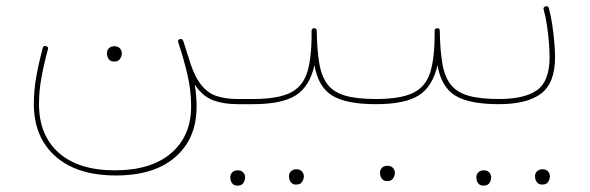

<svg xmlns="http://www.w3.org/2000/svg" viewBox="-20 -349 1899 618"><path d="M353 215.8Q228 215.8 158.4 154.1Q88.9 92.3 88.9 -14.6Q88.9 -57.6 96.7 -101.8Q104.5 -146 117.7 -194.8Q119.6 -202.6 127.9 -200.7Q136.2 -198.7 134.3 -190.4Q121.1 -142.1 113.3 -98.9Q105.5 -55.7 105.5 -14.2Q105.5 85.9 168.9 142.6Q232.4 199.2 349.6 199.2Q466.8 199.2 531 143.8Q595.2 88.4 595.2 -6.8Q595.2 -56.2 584 -105.7Q572.8 -155.3 553.7 -212.9Q550.8 -221.2 559.1 -223.1Q566.9 -225.1 569.8 -217.3Q573.7 -205.6 577.4 -194.1Q581.1 -182.6 584.5 -170.9Q585 -170.9 585 -170.4Q602.1 -109.9 624.5 -79.8Q647 -49.8 676.8 -40Q706.5 -30.3 744.6 -30.3H745.1Q753.4 -30.3 753.4 -22Q753.4 -13.7 745.1 -13.7H744.6Q700.2 -13.7 666.3 -26.1Q632.3 -38.6 606.9 -76.7Q612.8 -39.6 612.8 -5.9Q612.8 96.7 544.7 156.2Q476.6 215.8 353 215.8ZM324.2 -178.7Q324.2 -186.5 330.3 -193.4Q336.4 -200.2 348.6 -200.2Q361.8 -200.2 368.2 -190.4Q372.1 -184.6 372.1 -177.7Q372.1 -168.9 366.7 -159.9Q361.3 -150.9 347.2 -150.9Q337.9 -150.9 332.8 -155.8Q327.6 -160.6 325.7 -167Q324.2 -172.4 324.2 -178.7Z M736.3 -22Q736.3 -30.3 745.1 -30.3H793.9Q802.7 -30.3 802.7 -22Q802.7 -13.7 793.9 -13.7H745.1Q736.3 -13.7 736.3 -22Z M785.2 -22Q785.2 -30.3 793.9 -30.3Q873.5 -30.3 914.3 -50.3Q955.1 -70.3 969.5 -118.4Q983.9 -166.5 982.9 -249.5Q982.9 -258.3 992.2 -258.3Q999.5 -257.3 999.5 -250Q1000.5 -188 1007.6 -145.8Q1014.6 -103.5 1033.7 -78.1Q1052.7 -52.7 1090.1 -41.5Q1127.4 -30.3 1189.5 -30.3H1189.9Q1198.2 -30.3 1198.2 -22Q1198.2 -13.7 1189.9 -13.7H1189.5Q1093.8 -13.7 1048.8 -41.7Q1003.9 -69.8 992.2 -139.2Q977.1 -71.3 932.6 -42.5Q888.2 -13.7 793.9 -13.7Q785.2 -13.7 785.2 -22ZM910.2 217.3Q910.2 209.5 916.3 202.6Q922.4 195.8 934.6 195.8Q947.8 195.8 954.1 205.6Q958 211.4 958 218.3Q958 227.1 952.6 236.1Q947.3 245.1 933.1 245.1Q923.8 245.1 918.7 240.2Q913.6 235.4 911.6 229Q910.2 223.6 910.2 217.3ZM721.2 220.7Q721.2 212.9 727.3 206.1Q733.4 199.2 745.6 199.2Q758.8 199.2 765.1 209Q769 214.8 769 221.7Q769 230.5 763.7 239.5Q758.3 248.5 744.1 248.5Q734.9 248.5 729.7 243.7Q724.6 238.8 722.7 232.4Q721.2 227.1 721.2 220.7Z M1181.2 -22Q1181.2 -30.3 1189.9 -30.3Q1269.5 -30.3 1310.3 -50.3Q1351.1 -70.3 1365.5 -118.4Q1379.9 -166.5 1378.9 -249.5Q1378.9 -258.3 1388.2 -258.3Q1395.5 -257.3 1395.5 -250Q1396.5 -188 1403.6 -145.8Q1410.6 -103.5 1429.7 -78.1Q1448.7 -52.7 1486.1 -41.5Q1523.4 -30.3 1585.4 -30.3H1585.9Q1594.2 -30.3 1594.2 -22Q1594.2 -13.7 1585.9 -13.7H1585.4Q1489.7 -13.7 1444.8 -41.7Q1399.9 -69.8 1388.2 -139.2Q1373 -71.3 1328.6 -42.5Q1284.2 -13.7 1189.9 -13.7Q1181.2 -13.7 1181.2 -22ZM1203.1 206.1Q1203.1 198.2 1209.2 191.4Q1215.3 184.6 1227.5 184.6Q1240.7 184.6 1247.1 194.3Q1251 200.2 1251 207Q1251 215.8 1245.6 224.9Q1240.2 233.9 1226.1 233.9Q1216.8 233.9 1211.7 229Q1206.5 224.1 1204.6 217.8Q1203.1 212.4 1203.1 206.1Z M1577.6 -22Q1577.6 -30.3 1585.9 -30.3Q1668.9 -30.3 1709 -59.1Q1749 -87.9 1749 -165.5Q1749 -181.6 1747.1 -208.3Q1745.1 -234.9 1741 -264.2Q1736.8 -293.5 1730 -317.9Q1727.5 -325.7 1735.8 -328.6Q1743.7 -331.1 1746.6 -322.8Q1753.4 -297.9 1757.8 -267.8Q1762.2 -237.8 1764.4 -210.4Q1766.6 -183.1 1766.6 -165.5Q1766.6 -81.5 1721.4 -47.6Q1676.3 -13.7 1585.9 -13.7Q1577.6 -13.7 1577.6 -22ZM1702.1 217.3Q1702.1 209.5 1708.3 202.6Q1714.4 195.8 1726.6 195.8Q1739.7 195.8 1746.1 205.6Q1750 211.4 1750 218.3Q1750 227.1 1744.6 236.1Q1739.3 245.1 1725.1 245.1Q1715.8 245.1 1710.7 240.2Q1705.6 235.4 1703.6 229Q1702.1 223.6 1702.1 217.3ZM1513.2 220.7Q1513.2 212.9 1519.3 206.1Q1525.4 199.2 1537.6 199.2Q1550.8 199.2 1557.1 209Q1561 214.8 1561 221.7Q1561 230.5 1555.7 239.5Q1550.3 248.5 1536.1 248.5Q1526.9 248.5 1521.7 243.7Q1516.6 238.8 1514.6 232.4Q1513.2 227.1 1513.2 220.7Z"/></svg>

Font: Mikhak-DS1-FD Thin
Style: Regular
Weight: 100
Designer: Amin Abedi
Version: Version 3.2